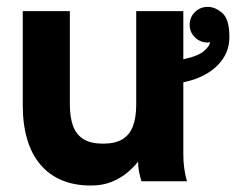

<svg xmlns="http://www.w3.org/2000/svg" viewBox="-20 -541 705 573"><path d="M188.5 -507.8H47.9V-228.5Q47.9 -111.3 101 -49.3Q154.1 12.7 251.6 12.7Q285.8 12.7 312.5 2Q339.1 -8.8 359 -25.2Q378.9 -41.6 392.1 -58.6Q392.1 -43.9 394.6 -30.5Q397.2 -17.1 399.7 -8.5Q402.2 0 402.2 0H538.1Q538.1 0 535.4 -10Q532.6 -20 529.9 -38.6Q527.1 -57.1 527.1 -82V-507.8H386.5V-228.5Q386.5 -191.1 377 -165.1Q367.5 -139.2 345.8 -125.7Q324.1 -112.3 287.5 -112.3Q250.9 -112.3 229.2 -125.7Q207.5 -139.2 198 -165.1Q188.5 -191.1 188.5 -228.5ZM606.7 -415.4Q606.7 -404.7 589.3 -389.1Q571.8 -373.5 527.1 -364.2V-295.4Q565.6 -302.9 596.9 -321.1Q628.1 -339.4 646.4 -367.2Q664.6 -395 664.6 -430.6Q664.6 -483.7 643.5 -502.1Q622.3 -520.5 599.9 -520.5Q577.6 -520.5 561.8 -505Q546 -489.5 546 -467.2Q546 -444.9 561.8 -429.5Q577.6 -414.1 599.9 -414.1Q603.2 -414.1 606.7 -415.4Z"/></svg>

Font: Giphurs SC
Style: Regular
Weight: 400
Version: Version 0.920